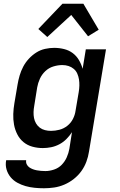

<svg xmlns="http://www.w3.org/2000/svg" viewBox="-20 -784 640 1027"><path d="M215 223Q190 223 165 220.5Q140 218 117 211.5Q94 205 73 193.5Q52 182 37 164Q22 146 15 122.5Q8 99 13 73H120Q118 85 123 95Q128 105 136.5 111Q145 117 155.5 121Q166 125 177 127Q188 129 199.5 130Q211 131 223 131Q245 131 269 123Q293 115 310 97.5Q327 80 337 57.5Q347 35 351 12L365 -77Q352 -57 335 -40Q318 -23 297 -12Q276 -1 253.5 3.5Q231 8 209 8Q180 8 153 0.5Q126 -7 105.5 -24Q85 -41 72.5 -65.5Q60 -90 55 -117.5Q50 -145 51 -174Q52 -203 57 -232L74 -332Q78 -356 85 -380Q92 -404 104 -427Q116 -450 134 -469.5Q152 -489 174 -503Q196 -517 221 -522.5Q246 -528 270 -528Q297 -528 323 -521.5Q349 -515 369 -500Q389 -485 402 -463Q415 -441 422 -416L439 -520H547L456 27Q452 54 442 81Q432 108 415 131.5Q398 155 374.5 173.5Q351 192 324 203.5Q297 215 269.5 219Q242 223 215 223ZM253 -84Q275 -84 298 -90Q321 -96 340 -111Q359 -126 370 -147.5Q381 -169 384 -191L401 -291Q404 -308 404.5 -325.5Q405 -343 402.5 -359Q400 -375 393.5 -390Q387 -405 374.5 -415.5Q362 -426 346.5 -431Q331 -436 313 -436Q290 -436 265.5 -428.5Q241 -421 222.5 -403.5Q204 -386 193.5 -363Q183 -340 179 -317L163 -217Q160 -201 159.5 -184.5Q159 -168 162 -152.5Q165 -137 173 -123.5Q181 -110 193 -101Q205 -92 220.5 -88Q236 -84 253 -84ZM233 -586 185 -629 314 -764H426L508 -625L451 -590L361 -704Z"/></svg>

Font: Iosevka Aile Semibold Oblique
Style: Regular
Weight: 600
Italic angle: -9°
Designer: Belleve Invis
Foundry: Belleve Invis
Version: Version 31.1.0; ttfautohint (v1.8.4)